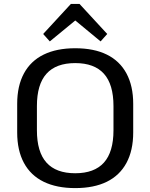

<svg xmlns="http://www.w3.org/2000/svg" viewBox="-20 -955 770 983"><path d="M365 8Q270 8 203.5 -24.5Q137 -57 102.5 -121Q68 -185 68 -277V-423Q68 -515 102.5 -579Q137 -643 203.5 -675.5Q270 -708 365 -708Q461 -708 527 -675.5Q593 -643 627.5 -579Q662 -515 662 -423V-277Q662 -185 627.5 -121Q593 -57 527 -24.5Q461 8 365 8ZM365 -68Q463 -68 512 -122.5Q561 -177 561 -288V-412Q561 -523 512 -577.5Q463 -632 365 -632Q267 -632 218 -577.5Q169 -523 169 -412V-288Q169 -177 218 -122.5Q267 -68 365 -68ZM201 -781 343 -935H387L529 -781L495 -743L339 -872H392L235 -743Z"/></svg>

Font: Pathway Extreme 28pt Medium
Style: Regular
Weight: 500
Designer: Eduardo Rodriguez Tunni
Foundry: Eduardo Rodriguez Tunni
Version: Version 1.001;gftools[0.9.26]